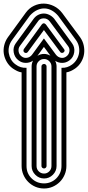

<svg xmlns="http://www.w3.org/2000/svg" viewBox="-92 -945 499 1093"><path d="M21 -683Q11 -669 14 -651.5Q17 -634 31 -624Q45 -613 62 -616Q79 -619 90 -633L158 -726L227 -633Q238 -619 255 -616Q272 -613 286 -624Q300 -634 303 -651.5Q306 -669 295 -683L192 -822Q178 -841 156 -840.5Q134 -840 124 -823ZM146 -806Q157 -819 169 -806L272 -666Q281 -655 269 -646Q264 -643 258.5 -644Q253 -645 250 -650L158 -774L67 -650Q59 -639 47 -646Q42 -650 41.5 -655.5Q41 -661 44 -666ZM116 0Q116 18 128.5 30.5Q141 43 159 43Q176 43 188.5 30.5Q201 18 201 0V-567Q201 -584 188.5 -596.5Q176 -609 159 -609Q141 -609 128.5 -596.5Q116 -584 116 -567ZM144 -567Q144 -573 148.5 -577Q153 -581 159 -581Q164 -581 168.5 -577Q173 -573 173 -567V0Q173 6 168.5 10Q164 14 159 14Q153 14 148.5 10Q144 6 144 0ZM55 -873Q74 -899 101.5 -912Q129 -925 158 -924.5Q187 -924 214.5 -910.5Q242 -897 262 -871L364 -733Q379 -712 384.5 -687Q390 -662 386.5 -638Q383 -614 370 -592Q357 -570 336 -555Q310 -537 286 -533V0Q286 26 276 49.5Q266 73 248.5 90.5Q231 108 208 118Q185 128 159 128Q132 128 109 118Q86 108 68.5 90.5Q51 73 41 49.5Q31 26 31 0V-533Q17 -535 5 -541Q-7 -547 -19 -555Q-40 -570 -53 -592Q-66 -614 -70 -638Q-74 -662 -68 -687Q-62 -712 -47 -733ZM-24 -716Q-36 -699 -40.5 -680Q-45 -661 -42 -642.5Q-39 -624 -29.5 -607Q-20 -590 -3 -578Q24 -557 59 -559V0Q59 42 88 70.5Q117 99 159 99Q179 99 197 91.5Q215 84 228.5 70.5Q242 57 250 39Q258 21 258 0V-559Q291 -557 319 -578Q335 -590 345 -607Q355 -624 358 -642.5Q361 -661 357 -680Q353 -699 341 -716L239 -855Q223 -874 203.5 -885Q184 -896 163 -897Q142 -898 120 -888Q98 -878 78 -856ZM88 -567Q88 -584 96 -600Q78 -587 55 -587Q32 -587 14 -601Q-9 -618 -14 -647Q-19 -676 -2 -699L101 -840Q112 -854 127 -861Q142 -868 157.5 -868Q173 -868 188.5 -860.5Q204 -853 216 -839L318 -699Q335 -676 330.5 -647Q326 -618 303 -601Q284 -587 262 -587Q240 -587 222 -599Q230 -583 230 -567V0Q230 29 209 50Q188 71 159 71Q130 71 109 50Q88 29 88 0ZM121 -627Q138 -638 159 -638Q177 -638 195 -628L158 -678Z"/></svg>

Font: Zschusch
Style: Regular
Weight: 400
Designer: Peter Wiegel
Foundry: Peter Wiegel